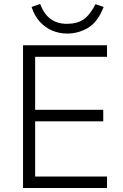

<svg xmlns="http://www.w3.org/2000/svg" viewBox="-20 -947 619 967"><path d="M96 0V-719H519V-661H157V-394H500V-336H157V-58H519V0ZM318 -778Q279 -778 244 -792.5Q209 -807 181.5 -836.5Q154 -866 139 -912L182 -927Q202 -875 235.5 -851Q269 -827 317 -827Q368 -827 400.5 -849Q433 -871 461 -926L502 -912Q473 -837 424.5 -807.5Q376 -778 318 -778Z"/></svg>

Font: Nunitoga
Style: Light
Weight: 300
Designer: Vernon Adams
Foundry: Vernon Adams
Version: Version 1.0